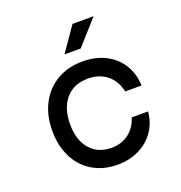

<svg xmlns="http://www.w3.org/2000/svg" viewBox="-149 -968 1049 1112"><g transform="rotate(-20 375.0 -412.0)"><path d="M98 -297Q98 -392 135.5 -464Q173 -536 241 -576Q309 -616 399 -616Q479 -616 540 -585Q601 -554 636 -498Q671 -442 674 -368H573Q559 -435 512 -473.5Q465 -512 395 -512Q307 -512 257.5 -454.5Q208 -397 208 -297Q208 -200 256.5 -144Q305 -88 389 -88Q450 -88 494.5 -121.5Q539 -155 557 -214H658Q652 -146 616 -94Q580 -42 520.5 -13Q461 16 389 16Q302 16 236 -23Q170 -62 134 -133Q98 -204 98 -297ZM420 -840H550L416 -690H316Z"/></g></svg>

Font: Martian Mono sWd Rg
Style: Regular
Weight: 400
Width: 6
Monospace: yes
Designer: Roman Shamin
Foundry: Evil Martians
Version: Version 1.000